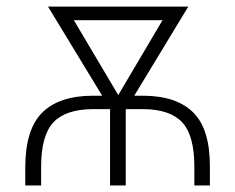

<svg xmlns="http://www.w3.org/2000/svg" viewBox="-20 -566 718 586"><path d="M105.5 0H57.1V-56.6Q57.6 -171.4 108.9 -222.4Q160.2 -273.4 262.7 -273.9H417.5Q519 -273.4 570.1 -222.4Q621.1 -171.4 620.6 -56.6V0H573.2V-56.6Q573.2 -152.8 536.1 -192.6Q499 -232.4 417.5 -232.9H262.7Q180.2 -232.4 142.8 -192.4Q105.5 -152.3 105.5 -56.6ZM516.6 -545.9V-504.4H168.9V-545.9ZM323.7 -246.6 500.5 -545.9H554.7L359.9 -224.6H337.4ZM180.7 -545.9 358.9 -245.6 344.2 -224.6H321.8L126.5 -545.9ZM363.8 -270V0H315.9V-270Z"/></svg>

Font: Inter Tight ExtraLight
Style: Regular
Weight: 250
Designer: Rasmus Andersson
Foundry: rsms
Version: Version 3.004